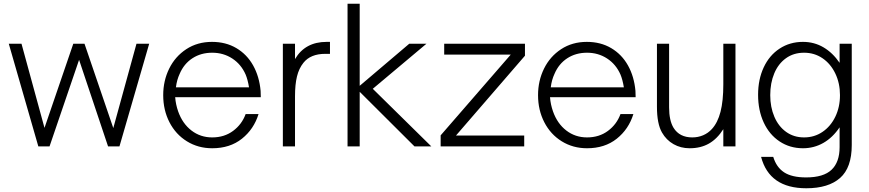

<svg xmlns="http://www.w3.org/2000/svg" viewBox="-20 -783 4647 1027"><path d="M245 0H185L27 -549H95L218 -99L372 -549H432L586 -98L710 -549H778L619 0H558L403 -463Z M853 -274Q853 -351 885 -416Q917 -481 976.5 -520Q1036 -559 1114 -559Q1188 -559 1244.5 -525.5Q1301 -492 1334 -433Q1367 -374 1374 -297Q1375 -286 1375 -263H917Q920 -224 933 -187Q956 -122 1004 -85Q1052 -48 1115 -48Q1180 -48 1227 -83Q1274 -118 1294 -173H1363Q1338 -92 1274 -41Q1210 10 1115 10Q1040 10 980 -27Q920 -64 886.5 -129Q853 -194 853 -274ZM1312 -316Q1305 -358 1294 -384Q1270 -439 1222.5 -470Q1175 -501 1115 -501Q1055 -501 1009.5 -471.5Q964 -442 941 -388Q926 -356 921 -316Z M1745 -559V-495H1720Q1641 -495 1603 -447Q1579 -417 1568.5 -374Q1558 -331 1558 -268V0H1493V-549H1558V-467Q1612 -559 1727 -559Z M1904 0H1839V-763H1904V-324L2169 -549H2261L1974 -308L2287 0H2197L1904 -292Z M2784 0H2337V-59L2712 -491H2356V-549H2788V-485L2419 -58H2784Z M2858 -274Q2858 -351 2890 -416Q2922 -481 2981.5 -520Q3041 -559 3119 -559Q3193 -559 3249.5 -525.5Q3306 -492 3339 -433Q3372 -374 3379 -297Q3380 -286 3380 -263H2922Q2925 -224 2938 -187Q2961 -122 3009 -85Q3057 -48 3120 -48Q3185 -48 3232 -83Q3279 -118 3299 -173H3368Q3343 -92 3279 -41Q3215 10 3120 10Q3045 10 2985 -27Q2925 -64 2891.5 -129Q2858 -194 2858 -274ZM3317 -316Q3310 -358 3299 -384Q3275 -439 3227.5 -470Q3180 -501 3120 -501Q3060 -501 3014.5 -471.5Q2969 -442 2946 -388Q2931 -356 2926 -316Z M3521 -74Q3494 -121 3494 -212V-549H3559V-209Q3559 -138 3583 -99Q3615 -48 3683 -48Q3714 -48 3741 -59.5Q3768 -71 3788 -93Q3819 -127 3834 -185Q3849 -243 3849 -332V-549H3914V0H3849V-92Q3816 -40 3772 -15Q3728 10 3669 10Q3621 10 3582.5 -12Q3544 -34 3521 -74Z M4051 56H4116Q4133 112 4174.5 139Q4216 166 4292 166Q4385 166 4428 125Q4471 84 4471 4V-102Q4434 -47 4384 -18.5Q4334 10 4275 10Q4205 10 4150 -26.5Q4095 -63 4065 -128Q4035 -193 4035 -276Q4035 -358 4065 -422.5Q4095 -487 4150 -523Q4205 -559 4275 -559Q4335 -559 4384.5 -530Q4434 -501 4471 -447V-549H4536V-7Q4536 114 4473.5 169Q4411 224 4293 224Q4095 224 4051 56ZM4473 -274Q4473 -338 4448 -390Q4423 -442 4379.5 -471.5Q4336 -501 4281 -501Q4225 -501 4184 -471.5Q4143 -442 4121.5 -390.5Q4100 -339 4100 -274Q4100 -210 4122 -158.5Q4144 -107 4185 -77.5Q4226 -48 4281 -48Q4336 -48 4379.5 -77.5Q4423 -107 4448 -158.5Q4473 -210 4473 -274Z"/></svg>

Font: Open Sauce One Light
Style: Regular
Weight: 300
Designer: Alfredo Marco Pradil
Foundry: Creative Sauce Fz LLC
Version: Version 1.477